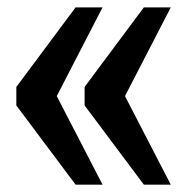

<svg xmlns="http://www.w3.org/2000/svg" viewBox="-20 -502 489 522"><path d="M210 -215.3V-265.6L371.1 -481.9H444.3L319.8 -240.7L444.3 0H371.1ZM24.4 -215.3V-265.6L185.5 -481.9H258.8L134.3 -240.7L258.8 0H185.5Z"/></svg>

Font: Charis SIL Am
Style: Bold
Weight: 700
Foundry: SIL International
Version: Version 5.000